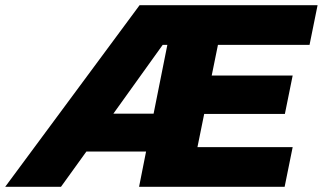

<svg xmlns="http://www.w3.org/2000/svg" viewBox="-89 -720 1244 740"><path d="M-69 0 449 -700H1135L1104 -547H751L727 -429H1039L1009 -281H698L672 -153H1039L1008 0H447L474 -136H244L146 0ZM348 -282H503L556 -547H538Z"/></svg>

Font: Montserrat ExtraBold
Style: Italic
Weight: 800
Italic angle: -11.3°
Designer: Julieta Ulanovsky
Foundry: Julieta Ulanovsky
Version: Version 9.000; ttfautohint (v1.8.4.7-5d5b)